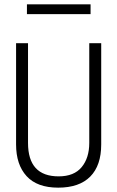

<svg xmlns="http://www.w3.org/2000/svg" viewBox="-20 -854 540 884"><path d="M104 -834H397V-789H104ZM54 -189V-655H109V-196Q109 -42 250 -42Q321 -42 356 -84.5Q391 -127 391 -196V-655H446V-189Q446 -92 395.5 -41Q345 10 248 10Q151 10 102.5 -43Q54 -96 54 -189Z"/></svg>

Font: Lekton
Style: Regular
Weight: 400
Designer: Paolo Mazzetti, Luciano Perondi, Raffaele Flato, Elena Papassissa, Emilio Macchia, Michela Povoleri, Tobias Seemiller, R
Version: Version 34.000